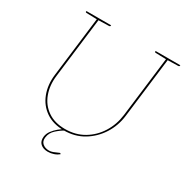

<svg xmlns="http://www.w3.org/2000/svg" viewBox="-195 -857 1142 1187"><g transform="rotate(30 376.0 -263.5)"><path d="M330 9Q253 9 200.5 -27Q148 -63 124.5 -124.5Q101 -186 110 -260L164 -700H176L122 -261Q113 -189 135 -130Q157 -71 207 -36.5Q257 -2 331 -2Q406 -2 464 -36.5Q522 -71 558.5 -129.5Q595 -188 604 -260L658 -700H670L616 -260Q607 -186 568 -125Q529 -64 468 -27.5Q407 9 330 9ZM167 -700 164 -688 88 -690Q85 -690 83 -691.5Q81 -693 81 -695L82 -700ZM258 -700 257 -695Q257 -693 254.5 -691.5Q252 -690 250 -690L172 -688L173 -700ZM661 -700 658 -688 582 -690Q579 -690 577 -691.5Q575 -693 575 -695L576 -700ZM752 -700 751 -695Q751 -693 748.5 -691.5Q746 -690 744 -690L666 -688L667 -700ZM379 141Q381 141 383 143L386 146Q371 159 350.5 166Q330 173 309 173Q276 173 256.5 155.5Q237 138 241 104Q244 81 259 61Q274 41 294 24.5Q314 8 332 -1L337 6Q312 19 284 44Q256 69 252 104Q248 132 266 147.5Q284 163 312 163Q325 163 340 157.5Q355 152 366 146.5Q377 141 379 141Z"/></g></svg>

Font: Aleo Thin
Style: Italic
Weight: 250
Italic angle: -7°
Designer: Alessio Laiso
Foundry: Alessio Laiso
Version: Version 2.001;gftools[0.9.29]